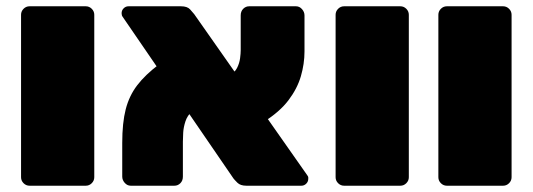

<svg xmlns="http://www.w3.org/2000/svg" viewBox="-20 -591 1695 611"><path d="M74 0Q63 0 55 -8Q47 -16 47 -27V-544Q47 -555 55 -563Q63 -571 74 -571H253Q264 -571 272 -563Q280 -555 280 -544V-27Q280 -16 272 -8Q264 0 253 0Z M764 0Q745 0 735.5 -9.5Q726 -19 723 -23L370 -538Q367 -542 367 -549Q367 -558 373.5 -564.5Q380 -571 389 -571H556Q576 -571 585 -561Q594 -551 598 -546L958 -33Q961 -29 961 -26.5Q961 -24 961 -22Q961 -13 954.5 -6.5Q948 0 939 0ZM396 0Q385 0 377 -9Q369 -18 369 -29V-136Q369 -200 380 -243Q391 -286 416.5 -319.5Q442 -353 487 -387L591 -237Q576 -223 570 -204.5Q564 -186 563 -169Q562 -152 562 -140V-29Q562 -16 554 -8Q546 0 535 0ZM819 -203 709 -350Q727 -360 734.5 -375Q742 -390 744 -405.5Q746 -421 746 -431V-542Q746 -555 754 -563Q762 -571 773 -571H922Q933 -571 941 -562Q949 -553 949 -542V-427Q949 -388 937.5 -348.5Q926 -309 898 -272Q870 -235 819 -203Z M1075 0Q1064 0 1056 -8Q1048 -16 1048 -27V-544Q1048 -555 1056 -563Q1064 -571 1075 -571H1254Q1265 -571 1273 -563Q1281 -555 1281 -544V-27Q1281 -16 1273 -8Q1265 0 1254 0Z M1402 0Q1391 0 1383 -8Q1375 -16 1375 -27V-544Q1375 -555 1383 -563Q1391 -571 1402 -571H1581Q1592 -571 1600 -563Q1608 -555 1608 -544V-27Q1608 -16 1600 -8Q1592 0 1581 0Z"/></svg>

Font: Rubik Black
Style: Regular
Weight: 900
Designer: Hubert and Fischer
Foundry: Hubert and Fischer
Version: Version 2.300;gftools[0.9.30]